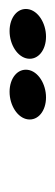

<svg xmlns="http://www.w3.org/2000/svg" viewBox="126 -844 118 411"><g transform="rotate(-90 185.5 -639.0)"><path d="M135 -639C132 -617 153 -600 182 -600C211 -600 238 -617 241 -639C244 -661 223 -678 194 -678C165 -678 138 -661 135 -639ZM265 -639C262 -617 283 -600 312 -600C341 -600 368 -617 371 -639C374 -661 353 -678 324 -678C295 -678 268 -661 265 -639Z"/></g></svg>

Font: Charger Sport
Style: DfObl
Weight: 400
Designer: Jasper
Foundry: Cannot Into Space Fonts
Version: Version 1.1